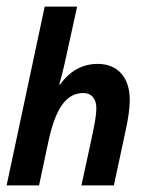

<svg xmlns="http://www.w3.org/2000/svg" viewBox="-23 -560 469 580"><path d="M-3 0H95L122 -127C144 -233 177 -279 229 -279C254 -279 268 -261 268 -234C268 -207 261 -178 255 -148L223 0H321L357 -168C364 -200 369 -232 369 -258C369 -327 332 -367 272 -367C226 -367 187 -345 159 -305H156C162 -325 167 -345 172 -367L210 -540H112Z"/></svg>

Font: Noto Sans UI Condensed Medium
Style: Italic
Weight: 500
Width: 3
Italic angle: -12°
Designer: Monotype Design Team
Foundry: Monotype Imaging Inc.
Version: Version 1.901